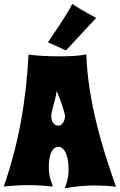

<svg xmlns="http://www.w3.org/2000/svg" viewBox="-28 -996 642 1030"><path d="M594.2 5.9Q564 2 535.9 0.5Q507.8 -1 479 -1Q401.4 -1 319.8 14.2Q322.8 2.4 326.4 -6.6Q330.1 -15.6 333 -26.6Q335.9 -37.6 337.9 -52.2Q339.8 -66.9 339.8 -89.8Q339.8 -113.3 336.4 -134.5Q333 -155.8 326.2 -172.1Q319.3 -188.5 309.3 -198.2Q299.3 -208 286.1 -208Q271.5 -208 261.5 -199.2Q251.5 -190.4 245.4 -175.3Q239.3 -160.2 236.6 -140.6Q233.9 -121.1 233.9 -99.1Q233.9 -77.1 236.6 -61.3Q239.3 -45.4 242.9 -33.7Q246.6 -22 250 -12.9Q253.4 -3.9 254.9 4.9Q221.2 1 188.7 -1Q156.2 -2.9 124 -2.9Q91.8 -2.9 59.3 -1Q26.9 1 -7.8 4.9Q22.5 -83 45.2 -169.4Q67.9 -255.9 84 -343.3Q100.1 -430.7 110.1 -520Q120.1 -609.4 125 -703.1Q161.1 -698.2 204.3 -696Q247.6 -693.8 293 -693.8Q331.5 -693.8 367.9 -695.8Q404.3 -697.8 435.1 -704.1Q438.5 -610.8 452.6 -520.5Q466.8 -430.2 488 -341.6Q509.3 -252.9 536.6 -166.3Q564 -79.6 594.2 5.9ZM320.8 -373Q319.8 -382.3 314.9 -400.4Q310.5 -416 301.8 -441.7Q293 -467.3 275.9 -507.8Q272 -482.4 267.1 -462.6Q262.2 -442.9 257.8 -427Q253.4 -411.1 250.2 -397.9Q247.1 -384.8 247.1 -373Q247.1 -348.6 258.5 -335.2Q270 -321.8 284.2 -321.8Q299.3 -321.8 309.6 -336.4Q319.8 -351.1 320.8 -373ZM326.2 -725.6 229 -769Q258.8 -812 284.7 -851.6Q295.4 -868.2 306.9 -885.7Q318.4 -903.3 328.4 -919.7Q338.4 -936 346.7 -950.7Q355 -965.3 359.9 -975.6Q375 -964.4 396.7 -951.2Q418.5 -938 439 -926.8Q462.4 -913.6 487.8 -899.9Z"/></svg>

Font: Spicy Rice
Style: Regular
Weight: 400
Version: Version 1.000